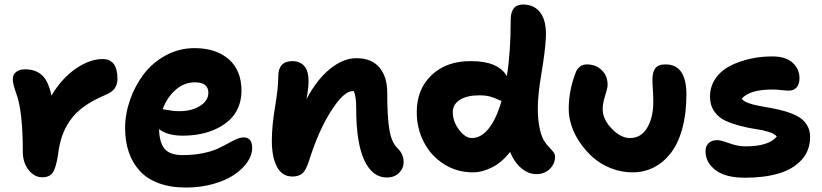

<svg xmlns="http://www.w3.org/2000/svg" viewBox="-20 -780 3673 858"><path d="M168.9 12.2Q133.3 12.2 107.7 -20.8Q82 -53.7 82 -101.1Q82 -282.2 53.2 -360.8Q37.1 -403.8 37.1 -426.8Q37.1 -446.3 51.8 -458.3Q66.4 -470.2 91.8 -470.2Q139.6 -470.2 168 -443.8Q196.3 -417.5 210 -353Q255.4 -429.2 317.9 -472.7Q380.4 -516.1 439 -516.1Q504.9 -516.1 504.9 -426.8Q504.9 -402.8 492.7 -385.3Q480.5 -367.7 449.2 -355Q394 -331.5 355.5 -303.7Q316.9 -275.9 293.2 -241.7Q269.5 -207.5 257.1 -170.7Q244.6 -133.8 238.8 -85Q229.5 -27.8 215.1 -7.8Q200.7 12.2 168.9 12.2Z M811 58.1Q741.7 58.1 689 38.6Q636.2 19 603.8 -17.1Q571.3 -53.2 555.2 -101.1Q539.1 -148.9 539.1 -208Q539.1 -271 561.3 -334.2Q583.5 -397.5 622.6 -449Q661.6 -500.5 721.2 -532.7Q780.8 -564.9 849.1 -564.9Q945.3 -564.9 1002.2 -515.4Q1059.1 -465.8 1059.1 -374Q1059.1 -334 1044.9 -300.5Q1030.8 -267.1 1006.1 -244.1Q981.4 -221.2 948 -205.1Q914.6 -189 876.5 -181.4Q838.4 -173.8 796.9 -173.8Q727.1 -173.8 690.9 -203.1Q691.9 -143.1 715.6 -115Q739.3 -86.9 795.9 -86.9Q843.8 -86.9 884.3 -95Q924.8 -103 950.7 -114.7Q976.6 -126.5 997.3 -138.2Q1018.1 -149.9 1036.1 -158Q1054.2 -166 1068.8 -166Q1106.9 -166 1106.9 -118.2Q1106.9 -86.4 1085.2 -55.2Q1063.5 -23.9 1025.6 1.5Q987.8 26.9 931.4 42.5Q875 58.1 811 58.1ZM851.1 -412.1Q803.2 -412.1 764.9 -378.7Q726.6 -345.2 707 -292Q711.9 -291.5 724.6 -289.1Q737.3 -286.6 751.5 -284.9Q765.6 -283.2 781.2 -283.2Q836.4 -283.2 873.8 -306.6Q911.1 -330.1 911.1 -365.2Q911.1 -412.1 851.1 -412.1Z M1708.5 13.2Q1643.6 13.2 1607.7 -64.5Q1571.8 -142.1 1571.8 -293Q1571.8 -352.5 1560.5 -373H1555.7Q1516.6 -373 1460 -284.7Q1403.3 -196.3 1360.8 -61Q1348.1 -21 1332.3 -6.1Q1316.4 8.8 1286.6 8.8Q1240.7 8.8 1217.8 -34.4Q1194.8 -77.6 1194.8 -150.9Q1194.8 -217.8 1209.2 -302.7Q1223.6 -387.7 1223.6 -439Q1223.6 -506.8 1286.6 -506.8Q1320.8 -506.8 1339.8 -484.9Q1358.9 -462.9 1358.9 -417Q1358.9 -387.7 1349.6 -336.9Q1397 -426.3 1455.8 -473.1Q1514.6 -520 1572.8 -520Q1640.1 -520 1675.3 -478.8Q1710.4 -437.5 1710.4 -366.2Q1710.4 -255.9 1720.2 -199.5Q1730 -143.1 1755.9 -118.2Q1783.7 -91.8 1783.7 -55.2Q1783.7 -27.3 1762.9 -7.1Q1742.2 13.2 1708.5 13.2Z M2093.3 -9.8Q2021.5 -9.8 1963.4 -46.9Q1905.3 -84 1873.8 -145.5Q1842.3 -207 1842.3 -278.8Q1842.3 -382.3 1909.7 -445.3Q1977.1 -508.3 2086.4 -506.8Q2205.6 -506.8 2245.1 -439.9Q2262.2 -547.9 2262.2 -690.9Q2262.2 -759.8 2316.4 -759.8Q2369.1 -759.8 2396 -721.7Q2422.9 -683.6 2419.4 -611.8Q2416 -549.8 2399.7 -452.6Q2383.3 -355.5 2383.3 -296.9Q2383.3 -244.6 2391.4 -207.5Q2399.4 -170.4 2410.6 -152.3Q2421.9 -134.3 2433.1 -122.8Q2444.3 -111.3 2452.4 -101.6Q2460.4 -91.8 2460.4 -80.1Q2460.4 -48.3 2437 -25.1Q2413.6 -2 2377.4 -2Q2340.3 -2 2309.1 -28.8Q2277.8 -55.7 2259.3 -101.1Q2224.1 -55.2 2179.7 -32.5Q2135.3 -9.8 2093.3 -9.8ZM2003.4 -278.8Q2003.4 -237.3 2031.2 -200.2Q2059.1 -163.1 2088.4 -163.1Q2129.9 -163.1 2164.1 -205.8Q2198.2 -248.5 2221.2 -329.1Q2213.9 -330.6 2200.9 -337.2Q2188 -343.8 2168.9 -348.9Q2149.9 -354 2122.1 -354Q2066.9 -354 2035.2 -334Q2003.4 -314 2003.4 -278.8Z M2807.1 -9.8Q2756.8 -9.8 2710.9 -27.8Q2665 -45.9 2631.3 -75.4Q2597.7 -105 2572.3 -141.8Q2546.9 -178.7 2534.2 -217.5Q2521.5 -256.3 2521.5 -292Q2521.5 -377.4 2553.2 -457Q2558.6 -472.2 2571.8 -482.2Q2585 -492.2 2602.1 -492.2Q2642.6 -492.2 2668.9 -466.8Q2695.3 -441.4 2695.3 -399.9Q2695.3 -387.7 2684.3 -353Q2673.3 -318.4 2673.3 -292Q2673.3 -247.1 2713.6 -205.1Q2753.9 -163.1 2795.4 -163.1Q2844.7 -163.1 2872.1 -209Q2899.4 -254.9 2899.4 -325.2Q2899.4 -347.7 2897.5 -377.9Q2895.5 -408.2 2895.5 -423.8Q2895.5 -458 2908.4 -475.1Q2921.4 -492.2 2954.1 -492.2Q3047.4 -492.2 3047.4 -357.9Q3047.4 -272 3028.8 -204.8Q3010.3 -137.7 2977.3 -95.5Q2944.3 -53.2 2901.1 -31.5Q2857.9 -9.8 2807.1 -9.8Z M3309.1 14.2Q3221.7 14.2 3177.2 -20Q3132.8 -54.2 3132.8 -104Q3132.8 -127 3146.5 -140.4Q3160.2 -153.8 3186 -153.8Q3200.7 -153.8 3238.8 -139.9Q3276.9 -126 3311 -126Q3416 -126 3451.2 -169.9Q3441.9 -182.1 3414.8 -190.7Q3387.7 -199.2 3355.5 -203.6Q3323.2 -208 3286.9 -217.8Q3250.5 -227.5 3220.9 -241Q3191.4 -254.4 3172.1 -282Q3152.8 -309.6 3152.8 -348.1Q3152.8 -394 3178 -429.9Q3203.1 -465.8 3244.6 -486.6Q3286.1 -507.3 3334.5 -517.8Q3382.8 -528.3 3434.1 -527.8Q3491.7 -527.3 3522.2 -499.5Q3552.7 -471.7 3552.7 -430.2Q3552.7 -404.3 3540 -389.6Q3527.3 -375 3504.9 -375Q3492.7 -375 3471.7 -377.4Q3450.7 -379.9 3430.2 -379.9Q3332 -379.9 3294.9 -339.8Q3301.3 -328.1 3322 -320.3Q3342.8 -312.5 3370.1 -307.4Q3397.5 -302.2 3429 -296.6Q3460.4 -291 3490.5 -282Q3520.5 -272.9 3545.2 -259.8Q3569.8 -246.6 3585 -223.1Q3600.1 -199.7 3600.1 -168Q3600.1 -106 3560.8 -64.2Q3521.5 -22.5 3457.8 -4.2Q3394 14.2 3309.1 14.2Z"/></svg>

Font: Shantell Sans Irregular
Style: Bold
Weight: 700
Designer: Stephen Nixon, Anya Danilova, Shantell Martin
Foundry: Arrow Type
Version: Version 1.006;[9816181b4]